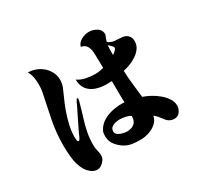

<svg xmlns="http://www.w3.org/2000/svg" viewBox="-162 -989 1325 1254"><g transform="rotate(-30 500.0 -362.0)"><path d="M607 -150Q593 -160 569 -165Q545 -170 528 -170Q512 -170 494 -166Q476 -162 463.5 -151.5Q451 -141 451 -121Q451 -106 465.5 -96Q480 -86 499 -81.5Q518 -77 530 -77Q566 -77 586.5 -95Q607 -113 607 -150ZM733 -593Q733 -599 720 -612Q707 -625 702 -629Q701 -616 700.5 -604Q700 -592 700 -580V-556Q709 -561 721 -572Q733 -583 733 -593ZM361 -422Q361 -418 358.5 -407Q356 -396 354 -391Q341 -343 327 -299Q313 -255 303.5 -209.5Q294 -164 294 -113Q294 -94 296.5 -80.5Q299 -67 303 -49Q305 -43 305 -36.5Q305 -30 305 -24Q305 -8 294.5 7Q284 22 269 32Q254 42 238 42Q213 42 190.5 23.5Q168 5 157 -16Q135 -58 129 -107.5Q123 -157 123 -204Q123 -299 141 -391Q159 -483 179 -575Q182 -589 183 -603.5Q184 -618 184 -632Q184 -661 179.5 -685.5Q175 -710 161 -735Q202 -735 238 -716Q274 -697 297 -663.5Q320 -630 320 -588Q320 -560 308.5 -532Q297 -504 285 -478Q268 -442 251.5 -396.5Q235 -351 224.5 -304.5Q214 -258 214 -218Q214 -213 215.5 -197Q217 -181 224 -181Q229 -181 234.5 -189Q240 -197 241 -201Q244 -206 246 -211.5Q248 -217 250 -222Q283 -291 317 -359Q325 -373 333.5 -392.5Q342 -412 350 -425Q353 -428 356 -428Q361 -428 361 -422ZM898 -60Q898 -37 882.5 -15.5Q867 6 841 6Q801 6 777 -29Q766 -44 755 -57Q744 -70 730 -81Q724 -49 699 -27.5Q674 -6 641.5 4Q609 14 580 14Q551 14 522.5 10.5Q494 7 468 -7Q439 -23 415 -51.5Q391 -80 390 -115V-125Q390 -134 391 -143Q392 -152 396 -160Q415 -198 451 -218.5Q487 -239 529.5 -246.5Q572 -254 610 -251Q609 -292 608.5 -332Q608 -372 608 -412Q598 -412 588.5 -411.5Q579 -411 569 -411Q527 -411 490 -423.5Q453 -436 431 -464Q409 -492 408 -539Q435 -520 470 -513Q505 -506 537 -506Q554 -506 570 -508.5Q586 -511 602 -515L600 -614Q600 -634 596 -654Q592 -674 580 -688.5Q568 -703 544 -707Q552 -736 580.5 -751Q609 -766 637 -766Q668 -766 696 -749Q724 -732 724 -697Q713 -673 707 -650Q729 -633 754.5 -630.5Q780 -628 806 -627Q833 -626 850.5 -609Q868 -592 868 -564Q868 -535 852.5 -512.5Q837 -490 812.5 -473.5Q788 -457 760.5 -446.5Q733 -436 709 -431Q710 -379 716.5 -327.5Q723 -276 728 -224Q752 -216 781.5 -200.5Q811 -185 837.5 -163Q864 -141 881 -115Q898 -89 898 -60Z"/></g></svg>

Font: Kaisei Tokumin ExtraBold
Style: Regular
Weight: 800
Designer: Font-Kai, 金井和夫
Foundry: KAZUO KANAI
Version: Version 5.003